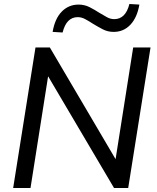

<svg xmlns="http://www.w3.org/2000/svg" viewBox="-20 -943 788 963"><path d="M46 0 158 -705H230L576 -117L556 -121L648 -705H735L623 0H552L205 -588L225 -584L133 0ZM294 -780 244 -783Q255 -849 289.5 -884.5Q324 -920 374 -920Q404 -920 429.5 -907Q455 -894 478 -879Q498 -867 516 -857Q534 -847 553 -847Q610 -847 629 -923L679 -920Q668 -855 634 -819Q600 -783 550 -783Q520 -783 494.5 -796.5Q469 -810 446 -824Q426 -837 407.5 -847Q389 -857 370 -857Q313 -857 294 -780Z"/></svg>

Font: Mulish ExtraLight Medium
Style: Italic
Weight: 500
Italic angle: -9°
Version: Version 3.603